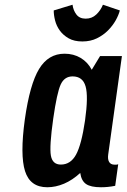

<svg xmlns="http://www.w3.org/2000/svg" viewBox="-20 -779 534 809"><path d="M401.6 -542.7 366.6 -485Q349.6 -517.3 319.8 -535Q290 -552.7 251.9 -552.7Q183.6 -552.7 144.6 -488.3Q105.6 -423.9 84.6 -275.6Q64 -125.7 85.5 -57.9Q107 10 179.3 10Q214.4 10 250.1 -5.1Q285.7 -20.3 318.1 -50.3Q322.7 -17.4 342.5 -3.7Q362.3 10 405.4 10Q419.9 10 434.2 8.6Q448.6 7.3 465.4 3.9L478.1 -87.1Q474.1 -85.4 471.1 -85.3Q468.1 -85.1 463.3 -85.1Q446.6 -85.1 439.9 -96.5Q433.1 -107.9 435.9 -127.9L493.7 -542.7ZM338.3 -271.3Q323.4 -169.6 300.5 -127.6Q277.6 -85.6 236.4 -85.6Q201.1 -85.6 194.4 -123.4Q187.6 -161.1 204.4 -279.9Q219.9 -388.1 235.6 -422.6Q251.3 -457.1 285.9 -457.1Q328.6 -457.1 340.6 -415.1Q352.7 -373.1 338.3 -271.3ZM327 -604.3Q361.4 -604.3 388.4 -617.6Q415.3 -630.9 435 -650.7Q454.7 -670.6 467.4 -693.1Q480 -715.7 484.9 -735L413.7 -759.1Q404 -735.1 385.6 -717.8Q367.3 -700.4 341.1 -700.4Q315.3 -700.4 302 -717.8Q288.7 -735.1 285.6 -759.1L206.4 -735Q206.3 -715.7 212.1 -692.8Q217.9 -669.9 231.9 -650.4Q246 -630.9 269.1 -617.6Q292.3 -604.3 327 -604.3Z"/></svg>

Font: Secuela ExtLt
Style: Italic
Weight: 200
Italic angle: -8°
Designer: Fernando Haro
Foundry: deFharo
Version: Version 1.704